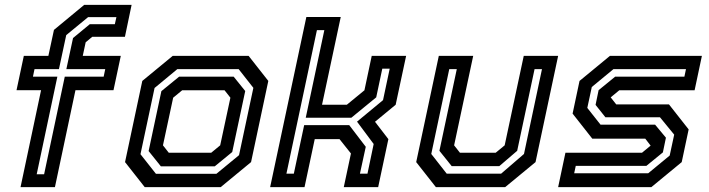

<svg xmlns="http://www.w3.org/2000/svg" viewBox="-20 -770 2916 790"><path d="M64.5 0 149 -399H48L78 -540H179L202 -647L326.5 -750H521.5L494 -618.5H359.5L332.5 -596L320.5 -540H477L447 -399H290.5L206 0ZM131 -53H161.5L246.5 -454.5H406.5L413 -485.5H253L280.5 -613.5L349.5 -670.5H452.5L459 -699.5H342.5L252.5 -625.5L222.5 -485.5H122L115.5 -454.5H216Z M575.5 0 494.5 -103 565.5 -437 690.5 -540H1003L1084 -437L1013 -103L888 0ZM621.5 -55H870.5L963.5 -131.5L1022.5 -408.5L962 -485.5H709.5L616 -408L558 -135.5ZM642 -85.5 591.5 -148.5 644 -395 717 -454.5H941.5L989 -395.5L935.5 -144.5L863.5 -85.5ZM674.5 -141.5H849L886 -172L928 -368L904 -398.5H729.5L692.5 -368L650.5 -172Z M1091.5 0 1240.5 -700H1382L1305 -339H1407L1479.5 -398.5L1509.5 -540H1651L1608 -339L1523 -269L1578 -197.5L1536 0H1394.5L1424 -138.5L1377 -197.5H1275L1233 0ZM1158.5 -55.5H1189L1231.5 -255H1417L1485 -166L1461 -55.5H1492L1517.5 -177.5L1449 -269.5L1556 -358L1583.5 -487.5H1553L1528 -369.5L1425.5 -285.5H1238L1314.5 -646H1284Z M1773.5 0 1692.5 -103 1785.5 -540H1927L1848.5 -172L1872.5 -141.5H2019.5L2056.5 -172L2135 -540H2276.5L2183.5 -103L2058.5 0ZM1818 -55.5H2042L2136 -136.5L2210 -485.5H2179.5L2108 -149.5L2034.5 -86.5H1838.5L1788 -149.5L1859.5 -485.5H1828.5L1754.5 -136.5Z M2276.5 0 2306.5 -141.5H2621.5L2658.5 -172L2658 -169.5L2635 -199.5H2417L2336 -302.5L2364.5 -437L2489.5 -540H2868L2838 -398.5H2528L2491 -368L2491.5 -371L2515.5 -340.5H2732.5L2813.5 -237.5L2785 -103L2660 0ZM2342.5 -57H2647L2735.5 -130L2754 -216L2695.5 -287.5H2471L2430.5 -338.5L2443 -399L2511 -454.5H2796L2802.5 -485.5H2504L2415 -412L2396.5 -326L2451 -257H2675.5L2720 -203.5L2707.5 -143L2639.5 -87.5H2349Z"/></svg>

Font: Tourney SemiBold
Style: Italic
Weight: 600
Italic angle: -12°
Version: Version 1.015